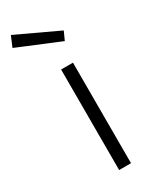

<svg xmlns="http://www.w3.org/2000/svg" viewBox="-254 -782 656 827"><g transform="rotate(-30 74.5 -368.5)"><path d="M75 0V-500H134V0ZM-38 -737 169 -640 150 -598 -60 -685Z"/></g></svg>

Font: Titillium Web Light
Style: Regular
Weight: 300
Version: Version 1.002;PS 57.000;hotconv 1.0.70;makeotf.lib2.5.55311